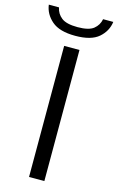

<svg xmlns="http://www.w3.org/2000/svg" viewBox="-181 -992 643 1047"><g transform="rotate(15 140.0 -468.0)"><path d="M97 0V-740H183.5V0ZM140.5 -808.5Q51.5 -808.5 8.2 -845.8Q-35 -883 -42 -935.5H15.5Q22 -901 49.8 -879.2Q77.5 -857.5 140.5 -857.5Q204 -857.5 231 -879.2Q258 -901 264.5 -935.5H322Q315 -882 272.5 -845.2Q230 -808.5 140.5 -808.5Z"/></g></svg>

Font: Encode Sans Exp
Style: Regular
Weight: 400
Width: 7
Designer: Multiple Designers
Foundry: Impallari Type
Version: Version 3.002; ttfautohint (v1.8.3) -l 8 -r 50 -G 200 -x 14 